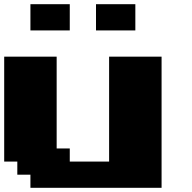

<svg xmlns="http://www.w3.org/2000/svg" viewBox="-20 -895 915 915"><path d="M125 0H750V-625H500V-125H312.5V-187.5H250V-625H0V-125H62.5V-62.5H125ZM437.5 -750H625V-875H437.5ZM125 -750H312.5V-875H125Z"/></svg>

Font: Faithful 32x
Style: Bold
Weight: 400
Foundry: Faithful Resource Pack
Version: Version 1.0; January 27, 2023